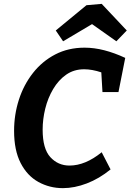

<svg xmlns="http://www.w3.org/2000/svg" viewBox="-20 -963 677 995"><path d="M306 12Q237 12 179 -20Q121 -52 87 -118Q53 -184 53 -285Q53 -369 78 -446.5Q103 -524 151 -585Q199 -646 266.5 -681Q334 -716 418 -716Q468 -716 520.5 -702.5Q573 -689 629 -663L594 -486H511L505 -588Q457 -604 416 -604Q363 -604 323 -576Q283 -548 255.5 -501.5Q228 -455 214.5 -400Q201 -345 201 -291Q201 -192 241 -148.5Q281 -105 340 -105Q422 -105 507 -174L553 -85Q494 -37 430 -12.5Q366 12 306 12ZM307 -749 269 -805 428 -936 507 -943 637 -805 583 -749 457 -838Z"/></svg>

Font: Bitter
Style: Bold Italic
Weight: 700
Italic angle: -9°
Designer: Sol Matas, and Bitter project Authors
Foundry: Sol Matas
Version: Version 2.001